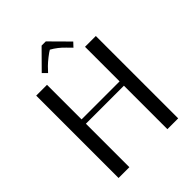

<svg xmlns="http://www.w3.org/2000/svg" viewBox="-226 -923 1043 1043"><g transform="rotate(-45 295.5 -402.0)"><path d="M312 -804.2 417 -698.2 394 -673.8 367.2 -701.2Q335.4 -734.9 295.9 -756.8Q284.7 -751 262 -733.2Q239.3 -715.3 225.1 -701.2L199.2 -673.8L174.8 -698.2L279.8 -804.2ZM66.9 -632.8H149.9V-367.2H441.9V-632.8H524.9V0H441.9V-334H149.9V0H66.9Z"/></g></svg>

Font: Resagokr
Style: Regular
Weight: 500
Designer: gluk
Foundry: gluk
Version: Version 0.95